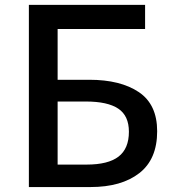

<svg xmlns="http://www.w3.org/2000/svg" viewBox="-20 -756 698 776"><path d="M96.7 0V-736.3H566.4V-638.7H212.9V-433.6H340.8Q466.8 -433.6 541 -383.8Q615.2 -334 615.2 -225.6Q615.2 -112.3 543 -56.2Q470.7 0 345.7 0ZM212.9 -90.8H330.1Q417 -90.8 459 -123Q501 -155.3 501 -223.6Q501 -288.1 458 -316.9Q415 -345.7 327.1 -345.7H212.9Z"/></svg>

Font: Gen Shin Gothic Medium
Style: Regular
Weight: 500
Designer: [Source Han Sans]
Ryoko NISHIZUKA  (kana & ideographs); Paul D. Hunt (Latin, Greek & Cyrillic); Wenlong ZHANG  (bopomofo
Version: Version 1.002.20150607